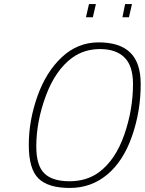

<svg xmlns="http://www.w3.org/2000/svg" viewBox="-20 -918 714 947"><path d="M404 -833 419 -898H453L438 -833ZM584 -833 597 -898H631L616 -833ZM469 -69Q550 -130 593 -253.5Q636 -377 636 -504Q636 -593 594 -634.5Q552 -676 473.5 -676Q395 -676 336 -633Q253 -572 206 -445Q159 -318 159 -196Q159 -102 198.5 -63Q238 -24 323 -24Q408 -24 469 -69ZM674 -503Q674 -369 631 -246Q588 -123 509 -57Q430 9 324 9Q218 9 170 -37.5Q122 -84 122 -203.5Q122 -323 164.5 -443Q207 -563 285 -636Q363 -709 466.5 -709Q570 -709 622 -659Q674 -609 674 -503Z"/></svg>

Font: TitilliumWebThinItalic
Style: Thin Italic
Weight: 200
Italic angle: -13°
Version: Version 1.001;PS 57.000;hotconv 1.0.70;makeotf.lib2.5.55311